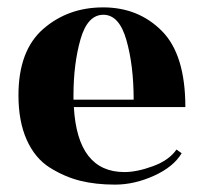

<svg xmlns="http://www.w3.org/2000/svg" viewBox="-20 -490 555 520"><path d="M482 -200H180Q190 -24 317 -24Q351 -24 394.5 -40Q438 -56 458 -85L472 -75Q450 -38 397 -14Q344 10 291.5 10Q239 10 197 -0.5Q155 -11 115 -36Q75 -61 52.5 -111Q30 -161 30 -232Q30 -353 97 -411.5Q164 -470 259.5 -470Q355 -470 418.5 -406Q482 -342 482 -200ZM179 -220H342Q342 -312 322.5 -381Q303 -450 260 -450Q217 -450 198 -383.5Q179 -317 179 -231Z"/></svg>

Font: Rozha One
Style: Regular
Weight: 400
Designer: Tim Donaldson, Indian Type Foundry
Foundry: Indian Type Foundry
Version: Version 1.301;PS 1.0;hotconv 1.0.78;makeotf.lib2.5.61930; tt